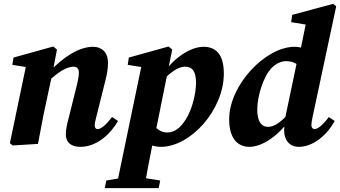

<svg xmlns="http://www.w3.org/2000/svg" viewBox="-20 -739 1747 986"><path d="M45.1 8 175.1 0C188.8 -72.4 201.5 -142.9 217.3 -214.3L246.3 -349L249 -360.9L272.5 -484.4L253.8 -500.2L49.4 -443.4L43.3 -405.9L169.7 -386L116.6 -415L30.8 -3.6L45.1 8ZM392.3 15.1C477.8 15.1 547.1 -50.7 586.1 -117.6L555.6 -138C523.9 -96.6 498.8 -76.1 481.7 -76.1C471.9 -76.1 466.3 -83.1 466.3 -96.3C466.3 -106.3 469.9 -119.9 474.7 -139.3L521.9 -328.2C529.9 -359.7 534.6 -388.4 534.6 -415.4C534.6 -471.4 501.8 -498.7 458.4 -498.7C388.1 -498.7 306.4 -449.1 230.8 -367.2H224.8L230.8 -323C282.6 -374 327.1 -396.6 358.7 -396.6C374.2 -396.6 385.1 -387.1 385.1 -365.7C385.1 -349.3 380 -322 372 -290.9L334.7 -141.1C326.8 -110.8 318 -78.1 318 -48.6C318 -8.3 344.9 15.1 392.3 15.1Z M518.1 227.1H794.8L802.8 188.1L680.2 168.4H638.7L525.9 188.1L518.1 227.1ZM576.1 227.1H720.7C732.8 155.5 746.3 85.9 766.1 -13.4L773 -31.4L838.6 -356.9L839.6 -362.6L864.5 -484.4L845.8 -500.2L641.4 -443.4L636 -405.9L762.2 -386L709.4 -415L576.1 227.1ZM806.2 15.1C958.8 15.1 1129.5 -174.5 1129.5 -361.4C1129.5 -465.7 1083.2 -498.7 1025.6 -498.7C956.9 -498.7 869.4 -440.5 813.9 -354H809.6L820.6 -330.8C855.6 -367.6 896.1 -396.6 929.2 -396.6C967.9 -396.6 986.6 -372.8 986.6 -313.5C986.6 -253.1 964.5 -174.7 936 -128.9C905.3 -78.8 874.3 -58.6 837.2 -58.6C799.6 -58.6 770.6 -87.8 744.1 -130.4L703.5 -30.7C733.6 1.3 767.4 15.1 806.2 15.1Z M1260.5 15.1C1328.6 15.1 1412.4 -44.5 1469.1 -127H1480.5L1465.1 -159.1C1426.2 -114.8 1389.4 -87.5 1357 -87.5C1323.2 -87.5 1301.2 -112.9 1301.2 -177.5C1301.2 -244.2 1332.2 -348.7 1377.9 -392.9C1394.7 -410.2 1422.7 -424.9 1447.8 -424.9C1481.2 -424.9 1499.9 -415 1523.5 -395.2L1592.7 -452.9C1562.5 -484.6 1530.2 -498.7 1492.8 -498.7C1343.2 -498.7 1156.9 -302.6 1156.9 -126.6C1156.9 -21.3 1206 15.1 1260.5 15.1ZM1514.5 15.1C1589.4 15.1 1660 -46.7 1699 -117.6L1668.5 -138C1638.1 -96.5 1611.6 -76.1 1595.6 -76.1C1585.8 -76.1 1579.1 -83.3 1579.1 -96.6C1579.1 -106.9 1581.3 -118.6 1585.6 -140L1706.6 -706.9L1691 -719.2L1480.6 -662.8L1475.2 -625.2L1597.9 -605L1555.9 -643.8L1518.7 -459.6L1508 -435.9L1442.7 -124.6L1443.6 -121.7C1439.9 -98.6 1439.2 -83.1 1439.2 -68.4C1439.2 -20.5 1466.3 15.1 1514.5 15.1Z"/></svg>

Font: Source Serif 4 Variable
Style: Italic
Weight: 400
Italic angle: -12°
Designer: Frank Grießhammer
Foundry: Adobe Systems Incorporated
Version: Version 4.004;hotconv 1.0.116;makeotfexe 2.5.65601